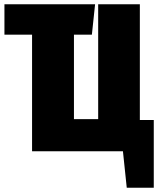

<svg xmlns="http://www.w3.org/2000/svg" viewBox="-20 -716 748 909"><path d="M642.1 -147.9H708V172.9H580.1L562 0H131.8V-551.8H1V-695.8H430.2L415 -551.8H330.1V-151.9H444.8V-695.8H642.1Z"/></svg>

Font: Fira Sans Compressed Heavy
Style: Regular
Weight: 900
Width: 1
Designer: Carrois Corporate & Edenspiekermann AG
Foundry: Carrois Corporate GbR & Edenspiekermann AG
Version: Version 4.203;PS 004.203;hotconv 1.0.88;makeotf.lib2.5.64775